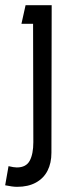

<svg xmlns="http://www.w3.org/2000/svg" viewBox="-26 -490 286 743"><path d="M40 233Q23 233 -6 227L7 153Q28 158 39 158Q75 158 89 132Q103 106 103 60L102 -398H57L73 -470H174L173 101Q173 141 158 170.5Q143 200 113 216.5Q83 233 40 233Z"/></svg>

Font: Kreadon
Style: Regular
Weight: 400
Designer: kohakuno
Foundry: StudioGnu
Version: Version 1.000;Glyphs 3.1.2 (3151)